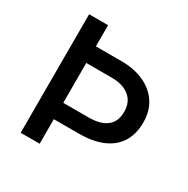

<svg xmlns="http://www.w3.org/2000/svg" viewBox="-159 -841 961 982"><g transform="rotate(30 321.0 -350.0)"><path d="M91 0V-700H203V-575H354Q429 -575 486 -549.5Q543 -524 575.5 -475.5Q608 -427 608 -359.5Q608 -290 578 -242.2Q548 -194.5 490.8 -169.8Q433.5 -145 351.5 -145H203V0ZM203 -241.5H353Q421 -241.5 458.5 -270Q496 -298.5 496 -357Q496 -415 457.8 -446Q419.5 -477 354 -477H203Z"/></g></svg>

Font: Geologica Thin Roman
Style: Regular
Weight: 400
Version: Version 1.010;gftools[0.9.28]